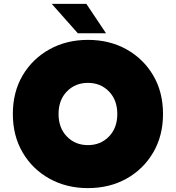

<svg xmlns="http://www.w3.org/2000/svg" viewBox="-20 -953 904 987"><path d="M432 -207Q497 -207 540 -251Q583 -295 583 -367Q583 -439 540 -483Q497 -527 432 -527Q367 -527 324 -483Q281 -439 281 -367Q281 -295 324 -251Q367 -207 432 -207ZM432 14Q322 14 234.5 -34.5Q147 -83 96.5 -169Q46 -255 46 -367Q46 -480 96.5 -565.5Q147 -651 234.5 -699.5Q322 -748 432 -748Q543 -748 630 -699.5Q717 -651 767.5 -565.5Q818 -480 818 -367Q818 -255 767.5 -169Q717 -83 630 -34.5Q543 14 432 14ZM525 -782H380L246 -933H424Z"/></svg>

Font: YamahaIndonesia935. App Black
Style: Regular
Weight: 900
Designer: Dalton Maag Ltd
Foundry: Dalton Maag Ltd
Version: Version 1.002; January 01, 2024; Regular/Italic